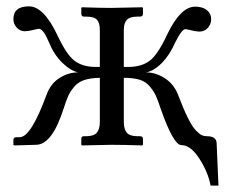

<svg xmlns="http://www.w3.org/2000/svg" viewBox="-20 -454 726 602"><path d="M293 -210Q263.7 -209.5 244.4 -203.1Q225.1 -196.8 212.6 -181.9Q200.2 -167 194.1 -153.6Q188 -140.1 179.2 -112.8Q143.1 0 92.8 0L24.9 2L22 0V-16.1Q22 -23.9 33.2 -23.9H42Q77.1 -23.9 126 -157.2Q139.2 -192.4 167 -209.7Q194.8 -227.1 225.1 -227.1Q201.2 -231.9 175 -257.6Q148.9 -283.2 133.8 -320.8Q115.7 -363.8 102.1 -363.8Q99.1 -363.8 83.5 -359.9Q67.9 -356 58.1 -356Q43 -356 32.5 -367.4Q22 -378.9 22 -394Q22 -434.1 70.8 -434.1Q116.7 -434.1 159.2 -345.2Q188 -283.2 213.4 -263.7Q238.8 -244.1 280.8 -244.1H293V-359.9Q293 -382.8 283.9 -392.3Q274.9 -401.9 250 -401.9H243.2Q235.4 -401.9 234.9 -410.2V-429.2L236.8 -431.2Q293 -429.2 329.1 -429.2L425.8 -431.2L428.2 -429.2V-410.2Q428.2 -402.3 418.9 -401.9H411.1Q387.2 -401.9 377.7 -391.8Q368.2 -381.8 368.2 -359.9V-244.1H381.8Q423.8 -244.1 449.5 -263.7Q475.1 -283.2 503.9 -345.2Q545.9 -433.1 591.8 -433.1Q615.7 -433.1 628.9 -422.1Q642.1 -411.1 642.1 -394Q642.1 -377.9 631.6 -366.5Q621.1 -355 605 -355Q595.2 -355 579.6 -358.9Q564 -362.8 562 -362.8Q549.8 -362.8 528.8 -319.8Q511.7 -280.8 486.8 -255.9Q461.9 -231 438 -227.1Q467.8 -227.1 496.3 -209Q524.9 -190.9 538.1 -157.2Q555.2 -112.3 569.1 -84.2Q583 -56.2 594.5 -44.7Q606 -33.2 613 -30Q620.1 -26.9 628.9 -26.9Q657.7 -26.9 659.2 -5.9L665 127.9H640.1Q633.3 87.9 605.7 44.4Q578.1 1 548.8 1Q523.9 1 483.9 -112.8Q475.1 -139.6 469 -153.3Q462.9 -167 450 -182.6Q437 -198.2 417.5 -204.1Q397.9 -210 368.2 -210V-71.8Q368.2 -48.8 377.7 -37.8Q387.2 -26.9 411.1 -26.9H418.9Q427.7 -26.9 428.2 -19V0L425.8 2Q367.7 0 329.1 0L236.8 2L234.9 0V-19Q234.9 -26.9 243.2 -26.9H250Q273.9 -26.9 283.4 -37.8Q293 -48.8 293 -71.8Z"/></svg>

Font: Linux Libertine Capitals
Style: Small Caps
Weight: 400
Designer: Philipp H. Poll
Foundry: Philipp H. Poll
Version: Version 5.1.3